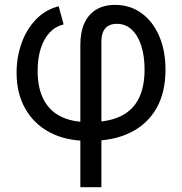

<svg xmlns="http://www.w3.org/2000/svg" viewBox="-20 -573 756 797"><path d="M313.5 204.1V-386.7Q313.5 -439.5 330.3 -476.6Q347.2 -513.7 379.4 -533.2Q411.6 -552.7 457.5 -552.7Q520 -552.7 567.1 -518.6Q614.3 -484.4 640.6 -423.8Q667 -363.3 667 -283.7Q667 -189 629.2 -123Q591.3 -57.1 521.2 -22.7Q451.2 11.7 356 11.7H344.2Q253.9 11.7 187.7 -22.9Q121.6 -57.6 85.2 -121.3Q48.8 -185.1 48.8 -271Q48.8 -335 69.3 -393.1Q89.8 -451.2 129.2 -492.2Q168.5 -533.2 223.6 -546.9L244.1 -471.7Q210 -463.4 186 -437.7Q162.1 -412.1 149.2 -371.8Q136.2 -331.5 136.2 -279.3Q136.2 -209.5 159.9 -162.1Q183.6 -114.7 230 -90.6Q276.4 -66.4 344.2 -66.4H356Q429.7 -66.4 479.7 -90.1Q529.8 -113.8 554.9 -162.1Q580.1 -210.4 580.1 -284.7Q580.1 -340.3 566.4 -383.1Q552.7 -425.8 526.9 -450Q501 -474.1 464.8 -474.1Q443.8 -474.1 429.4 -465.6Q415 -457 408 -440.7Q400.9 -424.3 400.9 -400.9V204.1Z"/></svg>

Font: Inter 16pt
Style: Regular
Weight: 400
Version: Version 4.001;git-66647c0bb